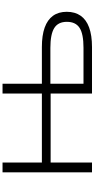

<svg xmlns="http://www.w3.org/2000/svg" viewBox="364 -1109 745 1513"><g transform="rotate(-90 736.5 -352.5)"><path d="M135 0V-705H212V-395H756V-705H833V-395H1122Q1214 -395 1275.5 -373Q1337 -351 1368.5 -307.5Q1400 -264 1400 -199Q1400 -134 1369 -89.5Q1338 -45 1276 -22.5Q1214 0 1122 0H756V-326H212V0ZM833 -67H1116Q1226 -67 1273.5 -98Q1321 -129 1321 -198Q1321 -267 1272 -297.5Q1223 -328 1116 -328H833Z"/></g></svg>

Font: Nunito Sans 7pt Expanded Light
Style: Regular
Weight: 300
Width: 7
Designer: Vernon Adams
Foundry: Vernon Adams
Version: Version 3.101;gftools[0.9.27]